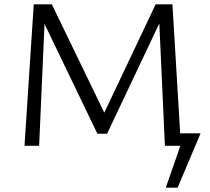

<svg xmlns="http://www.w3.org/2000/svg" viewBox="-20 -678 978 893"><path d="M721 -569 478 -56H433L187 -567L162 0H94L137 -658H221L465 -154L704 -658H782L818 -58H913L806 195H751L819 0H747Z"/></svg>

Font: QiushuiShotai Bright
Style: Regular
Weight: 400
Designer: Christian Thalmann (Catharsis Fonts)
Version: Version 1.250;